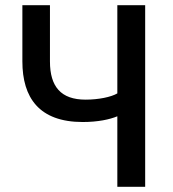

<svg xmlns="http://www.w3.org/2000/svg" viewBox="-20 -714 665 738"><path d="M538 4H431V-267C402 -255 357 -245 298 -245C130 -245 66 -339 66 -478V-694H172V-478C172 -381 214 -331 309 -331C359 -331 407 -341 431 -355V-694H538Z"/></svg>

Font: Repo Medium
Style: Regular
Weight: 500
Designer: Stefan Peev
Foundry: Context Ltd
Version: Version 1.502